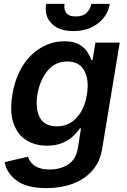

<svg xmlns="http://www.w3.org/2000/svg" viewBox="-20 -768 665 1002"><path d="M223.7 213.8Q119 213.8 66.2 173.8Q13.5 133.9 4.6 78.1L125.4 50.1Q130.7 65 142.6 80.3Q154.5 95.5 177.9 106Q201.3 116.5 240.4 116.5Q295.1 116.5 335.9 90Q376.8 63.6 386.4 5.3L402.7 -98H396.3Q383.5 -78.1 361.3 -57.2Q339.1 -36.2 305.6 -22Q272 -7.8 225.1 -7.8Q161.9 -7.8 115.9 -37.5Q70 -67.1 49.9 -126.4Q29.8 -185.7 44.7 -274.5Q59.7 -364.3 99.8 -426.3Q139.9 -488.3 196.4 -520.4Q252.8 -552.6 315.7 -552.6Q364 -552.6 392.4 -536.4Q420.8 -520.2 435.4 -497.7Q449.9 -475.1 456.3 -455.3H463.1L478 -545.5H604.8L513.1 8.9Q501.8 77.8 460.9 123.2Q420.1 168.7 358.7 191.2Q297.2 213.8 223.7 213.8ZM276.3 -108.7Q337.7 -108.7 379.3 -152.9Q420.8 -197.1 433.6 -275.2Q446 -352.6 419.7 -399.9Q393.5 -447.1 331.7 -447.1Q267.4 -447.1 227.6 -398.3Q187.9 -349.4 175.4 -275.2Q163.4 -199.9 187.9 -154.3Q212.4 -108.7 276.3 -108.7ZM456.7 -747.9H552.9Q542.6 -685.7 491.1 -645.8Q439.6 -605.8 362.9 -605.8Q286.9 -605.8 248.6 -645.8Q210.2 -685.7 220.9 -747.9H316.8Q312.1 -722.3 324.8 -702.2Q337.4 -682.2 375.7 -682.2Q413.4 -682.2 432.9 -702.1Q452.4 -721.9 456.7 -747.9Z"/></svg>

Font: Inter UI Semi Bold
Style: Italic
Weight: 600
Italic angle: -9.39999°
Designer: Rasmus Andersson
Foundry: rsms
Version: 3.2;8d6f07862